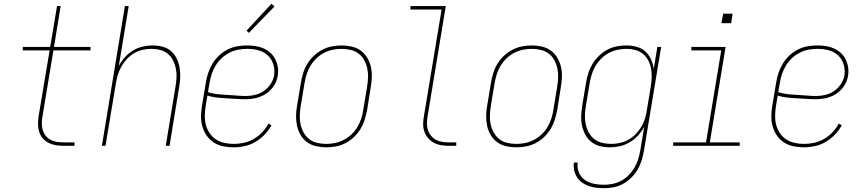

<svg xmlns="http://www.w3.org/2000/svg" viewBox="-20 -767 4540 1010"><path d="M313 0Q292 0 272 -3.5Q252 -7 234.5 -16Q217 -25 204.5 -40Q192 -55 186 -74Q180 -93 180 -113.5Q180 -134 183 -155L241 -502H100V-520H244L280 -735H299L264 -520H456V-502H261L203 -152Q200 -134 200 -116Q200 -98 205 -82Q210 -66 220.5 -53Q231 -40 245.5 -32Q260 -24 277.5 -21Q295 -18 313 -18H372V0Z M516 0 637 -735H657L605 -420Q618 -445 637 -466Q656 -487 680 -501.5Q704 -516 730.5 -522Q757 -528 783 -528Q809 -528 834.5 -521.5Q860 -515 879 -499Q898 -483 909 -460Q920 -437 924.5 -412Q929 -387 928 -360.5Q927 -334 922 -307L872 0H852L903 -310Q907 -334 908.5 -358Q910 -382 905.5 -405Q901 -428 891 -448.5Q881 -469 863.5 -483.5Q846 -498 823.5 -504Q801 -510 777 -510Q754 -510 731 -505Q708 -500 687 -488Q666 -476 649 -458Q632 -440 620 -419.5Q608 -399 601 -376.5Q594 -354 590 -331L535 0Z M1210 8Q1181 8 1154 2.5Q1127 -3 1104.5 -17.5Q1082 -32 1067 -54Q1052 -76 1044.5 -102Q1037 -128 1037.5 -156.5Q1038 -185 1043 -213L1063 -333Q1067 -359 1075.5 -384Q1084 -409 1098 -432.5Q1112 -456 1132.5 -475Q1153 -494 1177.5 -506.5Q1202 -519 1228 -523.5Q1254 -528 1280 -528Q1303 -528 1325.5 -524.5Q1348 -521 1367.5 -512Q1387 -503 1403 -488.5Q1419 -474 1428.5 -454.5Q1438 -435 1441.5 -413Q1445 -391 1441 -368Q1437 -341 1420.5 -315.5Q1404 -290 1379.5 -274Q1355 -258 1327 -251.5Q1299 -245 1271 -245Q1246 -245 1220.5 -247Q1195 -249 1170 -250Q1145 -251 1120 -254Q1095 -257 1071 -264L1062 -210Q1058 -185 1057.5 -159.5Q1057 -134 1063 -110.5Q1069 -87 1082.5 -67Q1096 -47 1115.5 -34Q1135 -21 1159.5 -15.5Q1184 -10 1210 -10Q1236 -10 1263 -16Q1290 -22 1314.5 -36Q1339 -50 1359 -71Q1379 -92 1392 -117L1408 -108Q1394 -82 1372 -59Q1350 -36 1323.5 -20.5Q1297 -5 1267.5 1.5Q1238 8 1210 8ZM1274 -262Q1298 -262 1322.5 -268Q1347 -274 1368 -288.5Q1389 -303 1403.5 -325Q1418 -347 1422 -370Q1425 -391 1422 -410.5Q1419 -430 1410.5 -446.5Q1402 -463 1388 -476Q1374 -489 1356.5 -496.5Q1339 -504 1319.5 -507Q1300 -510 1280 -510Q1256 -510 1232.5 -505.5Q1209 -501 1186.5 -489.5Q1164 -478 1145.5 -460.5Q1127 -443 1114 -421.5Q1101 -400 1093.5 -377Q1086 -354 1082 -330L1074 -282Q1097 -275 1122 -272Q1147 -269 1172.5 -268Q1198 -267 1223 -264.5Q1248 -262 1274 -262ZM1289 -594 1277 -606 1408 -747 1424 -733Z M1697 8Q1669 8 1642.5 2Q1616 -4 1595.5 -19Q1575 -34 1561.5 -56.5Q1548 -79 1542.5 -105Q1537 -131 1537.5 -158.5Q1538 -186 1543 -213L1563 -333Q1567 -358 1575 -383.5Q1583 -409 1597 -432Q1611 -455 1631.5 -474Q1652 -493 1676 -505.5Q1700 -518 1726 -523Q1752 -528 1777 -528Q1804 -528 1830.5 -522Q1857 -516 1877.5 -501Q1898 -486 1911.5 -463.5Q1925 -441 1931 -415Q1937 -389 1936 -361.5Q1935 -334 1930 -307L1911 -187Q1906 -162 1898 -136.5Q1890 -111 1876 -88Q1862 -65 1842 -46Q1822 -27 1798 -14.5Q1774 -2 1748 3Q1722 8 1697 8ZM1697 -10Q1720 -10 1743.5 -15Q1767 -20 1789 -31.5Q1811 -43 1829.5 -60.5Q1848 -78 1860.5 -99.5Q1873 -121 1880.5 -144Q1888 -167 1891 -190L1911 -310Q1915 -334 1916 -359Q1917 -384 1912 -407Q1907 -430 1896 -450.5Q1885 -471 1866.5 -485Q1848 -499 1824.5 -504.5Q1801 -510 1776 -510Q1753 -510 1729.5 -505Q1706 -500 1684 -488.5Q1662 -477 1644 -459.5Q1626 -442 1613 -420.5Q1600 -399 1593 -376Q1586 -353 1582 -330L1562 -210Q1558 -186 1557 -161Q1556 -136 1561 -113Q1566 -90 1577.5 -69.5Q1589 -49 1607 -35Q1625 -21 1648.5 -15.5Q1672 -10 1697 -10Z M2340 0Q2319 0 2299 -3.5Q2279 -7 2261.5 -16.5Q2244 -26 2231.5 -41Q2219 -56 2212.5 -74.5Q2206 -93 2206 -114Q2206 -135 2210 -156L2303 -717H2139V-735H2325L2229 -153Q2226 -135 2226 -117Q2226 -99 2231 -83Q2236 -67 2247 -53.5Q2258 -40 2272.5 -32Q2287 -24 2304.5 -21Q2322 -18 2340 -18H2380V0Z M2697 8Q2669 8 2642.5 2Q2616 -4 2595.5 -19Q2575 -34 2561.5 -56.5Q2548 -79 2542.5 -105Q2537 -131 2537.5 -158.5Q2538 -186 2543 -213L2563 -333Q2567 -358 2575 -383.5Q2583 -409 2597 -432Q2611 -455 2631.5 -474Q2652 -493 2676 -505.5Q2700 -518 2726 -523Q2752 -528 2777 -528Q2804 -528 2830.5 -522Q2857 -516 2877.5 -501Q2898 -486 2911.5 -463.5Q2925 -441 2931 -415Q2937 -389 2936 -361.5Q2935 -334 2930 -307L2911 -187Q2906 -162 2898 -136.5Q2890 -111 2876 -88Q2862 -65 2842 -46Q2822 -27 2798 -14.5Q2774 -2 2748 3Q2722 8 2697 8ZM2697 -10Q2720 -10 2743.5 -15Q2767 -20 2789 -31.5Q2811 -43 2829.5 -60.5Q2848 -78 2860.5 -99.5Q2873 -121 2880.5 -144Q2888 -167 2891 -190L2911 -310Q2915 -334 2916 -359Q2917 -384 2912 -407Q2907 -430 2896 -450.5Q2885 -471 2866.5 -485Q2848 -499 2824.5 -504.5Q2801 -510 2776 -510Q2753 -510 2729.5 -505Q2706 -500 2684 -488.5Q2662 -477 2644 -459.5Q2626 -442 2613 -420.5Q2600 -399 2593 -376Q2586 -353 2582 -330L2562 -210Q2558 -186 2557 -161Q2556 -136 2561 -113Q2566 -90 2577.5 -69.5Q2589 -49 2607 -35Q2625 -21 2648.5 -15.5Q2672 -10 2697 -10Z M3158 223Q3137 223 3116.5 220.5Q3096 218 3077 211.5Q3058 205 3042 193.5Q3026 182 3015.5 165.5Q3005 149 3000.5 129Q2996 109 2999 88H3019Q3015 116 3025.5 140.5Q3036 165 3056.5 179.5Q3077 194 3103.5 199.5Q3130 205 3158 205Q3180 205 3203.5 200Q3227 195 3248.5 183.5Q3270 172 3287.5 154Q3305 136 3317.5 115Q3330 94 3337 71Q3344 48 3348 25L3369 -100Q3356 -76 3336.5 -54.5Q3317 -33 3292.5 -18.5Q3268 -4 3241.5 2Q3215 8 3189 8Q3161 8 3135.5 1.5Q3110 -5 3090.5 -20.5Q3071 -36 3059 -58.5Q3047 -81 3041.5 -106.5Q3036 -132 3037.5 -159Q3039 -186 3043 -213L3063 -333Q3067 -358 3075 -383Q3083 -408 3097 -431Q3111 -454 3130.5 -473Q3150 -492 3174 -505Q3198 -518 3223.5 -523Q3249 -528 3274 -528Q3302 -528 3328.5 -521Q3355 -514 3374 -497Q3393 -480 3404 -456Q3415 -432 3419 -405L3438 -520H3458L3367 28Q3363 53 3355 78Q3347 103 3333.5 126Q3320 149 3300.5 168Q3281 187 3257.5 200Q3234 213 3208.5 218Q3183 223 3158 223ZM3195 -10Q3217 -10 3240.5 -15Q3264 -20 3285 -31.5Q3306 -43 3323.5 -61Q3341 -79 3353.5 -100Q3366 -121 3373 -143.5Q3380 -166 3383 -189L3403 -309Q3407 -333 3408 -357.5Q3409 -382 3405 -405Q3401 -428 3390.5 -448.5Q3380 -469 3362.5 -483.5Q3345 -498 3322 -504Q3299 -510 3275 -510Q3252 -510 3228.5 -505Q3205 -500 3183 -488.5Q3161 -477 3143 -459Q3125 -441 3112.5 -420Q3100 -399 3093 -376Q3086 -353 3082 -330L3062 -210Q3058 -186 3057 -161.5Q3056 -137 3061 -114Q3066 -91 3077 -70.5Q3088 -50 3105.5 -36Q3123 -22 3146.5 -16Q3170 -10 3195 -10Z M3521 0V-18H3694L3774 -502H3617V-520H3797L3714 -18H3871V0ZM3775 -645 3784 -695H3834L3826 -645Z M4210 8Q4181 8 4154 2.5Q4127 -3 4104.5 -17.5Q4082 -32 4067 -54Q4052 -76 4044.5 -102Q4037 -128 4037.5 -156.5Q4038 -185 4043 -213L4063 -333Q4067 -359 4075.5 -384Q4084 -409 4098 -432.5Q4112 -456 4132.5 -475Q4153 -494 4177.5 -506.5Q4202 -519 4228 -523.5Q4254 -528 4280 -528Q4303 -528 4325.5 -524.5Q4348 -521 4367.5 -512Q4387 -503 4403 -488.5Q4419 -474 4428.5 -454.5Q4438 -435 4441.5 -413Q4445 -391 4441 -368Q4437 -341 4420.5 -315.5Q4404 -290 4379.5 -274Q4355 -258 4327 -251.5Q4299 -245 4271 -245Q4246 -245 4220.5 -247Q4195 -249 4170 -250Q4145 -251 4120 -254Q4095 -257 4071 -264L4062 -210Q4058 -185 4057.5 -159.5Q4057 -134 4063 -110.5Q4069 -87 4082.5 -67Q4096 -47 4115.5 -34Q4135 -21 4159.5 -15.5Q4184 -10 4210 -10Q4236 -10 4263 -16Q4290 -22 4314.5 -36Q4339 -50 4359 -71Q4379 -92 4392 -117L4408 -108Q4394 -82 4372 -59Q4350 -36 4323.5 -20.5Q4297 -5 4267.5 1.5Q4238 8 4210 8ZM4274 -262Q4298 -262 4322.5 -268Q4347 -274 4368 -288.5Q4389 -303 4403.5 -325Q4418 -347 4422 -370Q4425 -391 4422 -410.5Q4419 -430 4410.5 -446.5Q4402 -463 4388 -476Q4374 -489 4356.5 -496.5Q4339 -504 4319.5 -507Q4300 -510 4280 -510Q4256 -510 4232.5 -505.5Q4209 -501 4186.5 -489.5Q4164 -478 4145.5 -460.5Q4127 -443 4114 -421.5Q4101 -400 4093.5 -377Q4086 -354 4082 -330L4074 -282Q4097 -275 4122 -272Q4147 -269 4172.5 -268Q4198 -267 4223 -264.5Q4248 -262 4274 -262Z"/></svg>

Font: Iosevka SS04 Thin
Style: Italic
Weight: 100
Italic angle: -9°
Monospace: yes
Designer: Belleve Invis
Foundry: Belleve Invis
Version: Version 19.0.0; ttfautohint (v1.8.4)